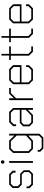

<svg xmlns="http://www.w3.org/2000/svg" viewBox="1527 -2237 928 4022"><g transform="rotate(-90 1991.0 -226.0)"><path d="M60 -72V-134H98V-85L148 -35H347L397 -85V-184L347 -234H133L64 -303V-425L137 -498H353L425 -426V-364H387V-413L337 -463H153L102 -412V-318L153 -268H361L435 -194V-73L362 0H132Z M575 -618V-650L595 -670H623L643 -650V-618L623 -598H595ZM590 -498H628V0H590Z M1201 -498V137L1120 218H889L823 152V99H861V139L905 183H1104L1163 124V-97L1055 0H880L798 -82V-416L880 -498H1057L1163 -390V-498ZM1163 -340 1042 -463H895L836 -404V-94L895 -35H1042L1163 -145Z M1356 -72V-206L1427 -275H1702V-403L1641 -463H1459L1398 -403V-353H1360V-416L1442 -498H1658L1740 -416V0H1702V-106L1594 0H1428ZM1582 -35 1702 -154V-240H1442L1394 -194V-83L1442 -35Z M1905 -498H1943V-400L2041 -498H2158V-463H2054L1943 -353V0H1905Z M2238 -82V-416L2320 -498H2554L2637 -416V-240H2276V-96L2337 -35H2536L2598 -95V-144H2636V-83L2553 0H2320ZM2599 -274V-403L2539 -463H2336L2276 -403V-274Z M2836 -82V-464H2747V-498H2838V-660H2874V-498H3030V-463H2874V-95L2934 -35H3030V0H2918Z M3209 -82V-464H3120V-498H3211V-660H3247V-498H3403V-463H3247V-95L3307 -35H3403V0H3291Z M3513 -82V-416L3595 -498H3829L3912 -416V-240H3551V-96L3612 -35H3811L3873 -95V-144H3911V-83L3828 0H3595ZM3874 -274V-403L3814 -463H3611L3551 -403V-274Z"/></g></svg>

Font: Chakra Petch ExtraLight
Style: Regular
Weight: 275
Designer: Katatrad Aksorn Co.,Ltd.
Foundry: Cadson Demak Co.,Ltd.
Version: Version 1.000; ttfautohint (v1.6)